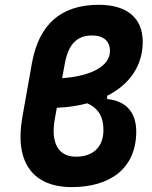

<svg xmlns="http://www.w3.org/2000/svg" viewBox="-20 -762 626 792"><path d="M275.9 9.8C432.1 9.8 542 -65.4 542 -219.7C542 -284.2 512.7 -344.7 421.9 -353.5V-366.7C514.6 -413.6 568.8 -491.2 568.8 -589.4C568.8 -687 504.9 -742.2 387.7 -742.2C230.5 -742.2 140.1 -661.1 111.3 -499.5L71.8 -276.4C40 -94.2 114.3 9.8 275.9 9.8ZM340.3 -335.9C385.7 -315.4 406.7 -279.8 406.7 -225.6C406.7 -150.9 358.4 -115.2 293.5 -115.7C220.2 -115.7 188.5 -172.4 206.1 -271.5L214.4 -317.4C259.8 -319.3 302.2 -325.7 340.3 -335.9ZM236.3 -439.5 247.1 -498C261.2 -576.7 294.9 -615.7 359.9 -615.7C407.2 -615.7 433.6 -592.3 433.6 -551.3C433.6 -489.3 355.5 -447.8 236.3 -439.5Z"/></svg>

Font: Cascadia Mono NF
Style: Bold Italic
Weight: 700
Italic angle: -10°
Monospace: yes
Designer: Aaron Bell
Foundry: Saja Typeworks
Version: Version 2404.023